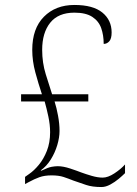

<svg xmlns="http://www.w3.org/2000/svg" viewBox="-20 -744 551 774"><path d="M389 10Q352 10 327 1.5Q302 -7 276 -16Q256 -24 236.5 -30.5Q217 -37 188 -37Q159 -37 138.5 -29.5Q118 -22 96 -10L81 -2V-31L98 -43Q117 -56 136.5 -79.5Q156 -103 169 -136Q182 -169 182 -211Q182 -241 175 -274Q168 -307 160 -335H65V-364H149Q135 -406 122.5 -452Q110 -498 110 -543Q110 -629 157 -676.5Q204 -724 280 -724Q355 -724 392.5 -693.5Q430 -663 430 -613Q430 -588 420.5 -577.5Q411 -567 398 -567Q398 -602 388 -630.5Q378 -659 352 -676Q326 -693 280 -693Q215 -693 182.5 -652.5Q150 -612 150 -543Q150 -491 164.5 -444.5Q179 -398 190 -364H336V-335H200Q208 -310 214 -277.5Q220 -245 220 -216Q220 -190 211 -159.5Q202 -129 185 -101.5Q168 -74 144 -57L147 -56Q174 -69 188 -71.5Q202 -74 213 -74Q235 -74 263.5 -64.5Q292 -55 307 -49Q326 -42 350 -35Q374 -28 394 -28Q415 -28 441 -45Q467 -62 484 -81V-46Q474 -36 458.5 -23Q443 -10 424.5 0Q406 10 389 10Z"/></svg>

Font: Noto Serif Lao SemiCondensed ExtraLight
Style: Regular
Weight: 200
Width: 4
Designer: Monotype Design Team
Foundry: Monotype Imaging Inc.
Version: Version 2.003; ttfautohint (v1.8.4.7-5d5b)